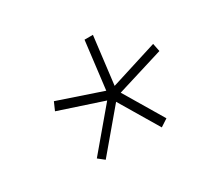

<svg xmlns="http://www.w3.org/2000/svg" viewBox="-78 -804 546 516"><g transform="rotate(-30 195.0 -546.0)"><path d="M100 -407 202 -528 66 -573 77 -598 213 -552 231 -700H257L239 -552L385 -598L390 -573L244 -528L316 -407L293 -392L221 -513L119 -392Z"/></g></svg>

Font: Haskoy Thin
Style: Italic
Weight: 100
Designer: Ertekin Erdin
Foundry: Ertekin Erdin
Version: Version 2.000; ttfautohint (v1.8.4.7-5d5b)